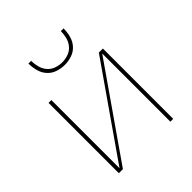

<svg xmlns="http://www.w3.org/2000/svg" viewBox="-202 -872 1004 1004"><g transform="rotate(-45 300.0 -370.0)"><path d="M99 0V-520H120V-16L471 -520H501V0H480V-504L129 0ZM300 -600Q273 -600 246.5 -609Q220 -618 202 -638.5Q184 -659 177 -686Q170 -713 170 -740H190Q190 -717 196 -694Q202 -671 217 -653Q232 -635 254.5 -627Q277 -619 300 -619Q323 -619 345.5 -627Q368 -635 383 -653Q398 -671 404 -694Q410 -717 410 -740H430Q430 -713 423 -686Q416 -659 398 -638.5Q380 -618 353.5 -609Q327 -600 300 -600Z"/></g></svg>

Font: Zed Sans Thin Extended
Style: Regular
Weight: 100
Width: 7
Designer: Belleve Invis
Foundry: Belleve Invis
Version: Version 1.0.0; ttfautohint (v1.8.4)